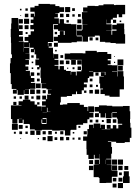

<svg xmlns="http://www.w3.org/2000/svg" viewBox="-20 -730 707 982"><path d="M69 -98H43V-121H36V-161V-191H75V-212H97V-220H135V-212H157V-195H170V-186H191V-163H192V-185H214V-190H195V-212H214V-221H196V-241H216V-223H221V-246H241V-250H225V-272H244V-273H218V-278H193V-304H216V-305H190V-332H187V-370H188V-385H182V-375H170V-387H180V-396H161V-426H180V-430H165V-452H183H157V-477H154V-463H138V-479H152V-486H131V-510H129V-488H103V-514H125V-521H106V-541H125V-552H154H137V-570H154V-580H135V-602H151V-612H137V-630H151V-642H137V-660H155V-646H158V-662H157V-700H177V-710H235V-708H263V-699H284V-693H308V-669H284V-663H263V-661H276V-641H258V-636H281V-610H315V-608H343V-606H371V-576V-548H373V-574H399V-578H402V-605H427V-606H401V-634H399V-668H427V-700H465V-699H484V-703H509V-708H563V-704H572V-705H620V-657H605V-642H587V-657H578V-639H557V-630H547V-610H525V-630H524V-606H551V-576H523V-575H550V-552H554V-573H576V-579H554V-603H577V-610H615V-581H616V-555H620V-507H572V-510H545V-513H518V-516H491V-544H489V-548H465V-542H430V-517H402V-544H399V-518H373V-514H346V-511H306H276V-520H255V-542H276V-551H306H286V-571H306V-551H311V-572H277V-580H255V-602H277V-606H252V-605H251V-577H252V-547V-515H225V-512V-494H227V-510H245V-492H229V-486H251V-458H253V-434H254V-453H278V-429H259V-424H279V-398H259V-394H279V-375H285V-392H307V-373H318V-367H342V-348H344V-363H368V-344H372V-365H396V-371H399V-393H398V-424H373H339V-426H311V-456H339V-458H373H403V-457H417V-470H475V-463H483V-464H529V-454H549V-428H531V-421H546V-401H531V-397H552V-396H581V-426H611V-396H581V-366H611V-339H614V-309V-273H592V-235H540V-241H516V-249H494V-273H507V-277H492V-303H488V-339H511V-341H496V-361H458V-339H436V-331H429V-308H409V-299H424V-283H409V-268H398V-249H374V-262H369V-248H348V-239H322V-235H291V-206H287V-194H301V-196H324V-203H388V-194H409V-183H428V-162H431V-186H461V-156H437V-153H458V-129H437V-120H427V-100H405V-116V-92H376V-91H371V-66H343V-64H340V-37H312V-63H285V-62H247V-66H221V-93V-66H194V-63H158V-68H133V-94H158H129V-96H101V-118H96V-101H76V-121H69ZM339 -668H313V-694H339ZM427 -670H405V-692H427ZM157 -670H135V-692H157ZM363 -674H349V-688H363ZM122 -675H110V-687H122ZM90 -677H82V-685H90ZM305 -642H287V-660H305ZM125 -642H107V-660H125ZM334 -643H318V-659H334ZM393 -644H379V-658H393ZM362 -645H350V-657H362ZM88 -649H84V-653H88ZM66 -251H46V-271H64V-275H40V-300H35V-342V-356H31V-406H34V-433H41V-452H37V-490V-511H36V-540H35V-582H37V-610H39V-638H73V-610H75V-632H97V-610H75V-582H76V-601H96V-581H77V-571H96V-551H77V-543H98V-519H76V-517H102V-485H130V-457H110V-456H131V-426H110V-423H128V-399H110V-390H125V-372H112V-368H133V-343H137V-360H155V-342H138V-331H156V-311H138V-306H161V-276H133V-274H108V-273H128V-249H104V-269H102V-245H70V-269H66ZM129 -608H103V-634H129ZM307 -610H285V-632H307ZM396 -611H376V-631H396ZM574 -613H558V-629H574ZM332 -615H320V-627H332ZM600 -617H592V-625H600ZM398 -579H374V-603H398ZM126 -581H106V-601H126ZM272 -555H260V-567H272ZM121 -556H111V-566H121ZM373 -544H399V-548H373ZM454 -523H438V-539H454ZM483 -524H469V-538H483ZM276 -491H256V-511H276ZM102 -465V-485H101V-465ZM270 -467H262V-475H270ZM187 -437V-448V-437ZM303 -434H289V-448H303ZM152 -435H140V-447H152ZM568 -439H564V-443H568ZM368 -399H344V-423H368ZM397 -400H375V-422H397ZM306 -401H286V-421H306ZM335 -402H317V-420H335ZM150 -407H142V-415H150ZM569 -408H563V-414H569ZM608 -369H584V-393H608ZM395 -372H377V-390H395ZM361 -376H351V-386H361ZM150 -377H142V-385H150ZM329 -378H323V-384H329ZM579 -364V-339H581V-366H553V-346V-364ZM436 -363H456V-365H436ZM516 -361V-346H519V-362H496V-361ZM484 -343H468V-359H484ZM183 -344H169V-358H183ZM453 -314H439V-328H453ZM183 -314H169V-328H183ZM188 -279H164V-303H188ZM453 -284H439V-298H453ZM481 -286H471V-296H481ZM158 -249H134V-273H158ZM487 -250H465V-272H487ZM186 -251H166V-271H186ZM455 -252H437V-270H455ZM214 -253H198V-269H214ZM422 -255H410V-267H422ZM186 -221H166V-241H186ZM126 -221H106V-241H126ZM92 -225H80V-237H92ZM62 -225H50V-237H62ZM152 -225H140V-237H152ZM64 -193H48V-209H64ZM182 -195H170V-207H182ZM460 83H432V62H423V33H422V-10H405V-32H426V-41H427V-70H435V-92H457V-75H459V-98H493V-75H495V-92H517V-70H500V-69H518H544V-71H526V-91H546V-73H557V-90H575V-73H585V-92H605V-97H582V-123H578V-156H554V-153H551V-126H521V-151H518V-129H494V-151H486V-131H466V-151H486V-159H464V-183H486V-191H526V-189H554V-186H581V-159V-186H609V-188H643V-161H646V-121H645V-102H647V-77H652V-25H644V-3H618V1H574V-5H550V-7H532V-4H549V22H532H553V56H525H549V82H523V58V85H550V113H526V114H551V142H553V116H579V142H553V144H581V174H553V176H552V205H523V206H489V180H485V176H459V146V112H486V111H464V87H488V109H491V86H489V58H488V81H464V62H460ZM76 -188H90V-190H76ZM223 -158V-179H220V-157H238V-158ZM198 -156H220V-157H198ZM578 -129H554V-153H578ZM216 -101H196V-119H192V-99H194V-96H218V-126H198V-121H216ZM76 -121H93V-122H76ZM547 -100H525V-122H547ZM575 -102H557V-120H575ZM453 -104H439V-118H453ZM483 -104H469V-118H483ZM511 -106H501V-116H511ZM71 -66H41V-96H71ZM96 -71H76V-91H96ZM122 -75H110V-87H122ZM391 -76H381V-86H391ZM157 -40H135V-62H157ZM187 -40H165V-62H187ZM245 -42H227V-60H245ZM424 -43H408V-59H424ZM214 -43H198V-59H214ZM304 -43H288V-59H304ZM93 -44H79V-58H93ZM122 -45H110V-57H122ZM61 -46H51V-56H61ZM271 -46H261V-56H271ZM360 -47H352V-55H360ZM249 -8H223V-34H249ZM305 -12H287V-30H305ZM214 -13H198V-29H214ZM334 -13H318V-29H334ZM273 -14H259V-28H273ZM392 -15H380V-27H392ZM361 -16H351V-26H361ZM179 -18H173V-24H179ZM88 -19H84V-23H88ZM579 112H553V86H579ZM522 109V86H521V109ZM609 112H583V86H609ZM456 109H436V89H456ZM457 140H435V118H457ZM607 140H585V118H607ZM636 139H616V119H636ZM639 172H613V146H639ZM603 166H589V152H603ZM643 206H609V172H643ZM606 199H586V179H606ZM575 198H557V180H575ZM609 232H583V206H609ZM576 229H556V209H576Z"/></svg>

Font: Rubik Storm
Style: Regular
Weight: 400
Designer: Hubert and Fischer, NaN
Foundry: Hubert and Fischer, NaN
Version: Version 2.201